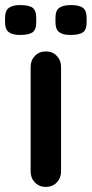

<svg xmlns="http://www.w3.org/2000/svg" viewBox="-63 -738 362 758"><path d="M178 -474V-61Q178 -35 161 -17.5Q144 0 118 0Q92 0 75 -17.5Q58 -35 58 -61V-474Q58 -500 75 -517.5Q92 -535 118 -535Q144 -535 161 -517.5Q178 -500 178 -474ZM215 -600Q184 -600 170 -611.5Q156 -623 156 -650V-668Q156 -697 171.5 -707.5Q187 -718 217 -718Q250 -718 264.5 -707Q279 -696 279 -668V-650Q279 -620 264 -610Q249 -600 215 -600ZM16 -600Q-15 -600 -29 -611.5Q-43 -623 -43 -650V-668Q-43 -696 -28 -707Q-13 -718 16 -718Q51 -718 65.5 -707.5Q80 -697 80 -668V-650Q80 -620 65 -610Q50 -600 16 -600Z"/></svg>

Font: Quicksand Variable Light
Style: Regular
Weight: 300
Designer: Andrew Paglinawan
Foundry: Andrew Paglinawan
Version: Version 3.004